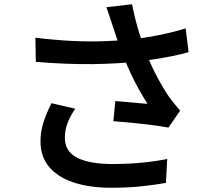

<svg xmlns="http://www.w3.org/2000/svg" viewBox="-20 -832 1040 906"><path d="M512 -709Q506 -726 498.5 -750Q491 -774 482 -798L603 -812Q610 -776 619.5 -738.5Q629 -701 641 -664Q653 -627 665 -595Q688 -532 720.5 -471Q753 -410 779 -373Q792 -356 804.5 -340.5Q817 -325 830 -310L775 -230Q754 -234 723 -238.5Q692 -243 655.5 -247Q619 -251 582.5 -254.5Q546 -258 515 -260L524 -355Q550 -353 579 -350.5Q608 -348 634 -345.5Q660 -343 676 -342Q657 -372 635.5 -410Q614 -448 594.5 -490.5Q575 -533 559 -575Q543 -617 531.5 -651Q520 -685 512 -709ZM147 -654Q238 -643 318.5 -639Q399 -635 470 -637.5Q541 -640 600 -646Q644 -651 688 -658.5Q732 -666 774.5 -676Q817 -686 856 -698L870 -586Q836 -576 796.5 -568Q757 -560 716 -553.5Q675 -547 635 -542Q536 -531 416.5 -529.5Q297 -528 149 -540ZM335 -319Q311 -284 298.5 -250.5Q286 -217 286 -183Q286 -118 342.5 -88.5Q399 -59 505 -58Q585 -58 651 -64.5Q717 -71 769 -82L763 31Q720 39 653.5 46.5Q587 54 498 54Q398 53 324.5 28Q251 3 211 -45.5Q171 -94 171 -165Q171 -209 184.5 -252.5Q198 -296 223 -345Z"/></svg>

Font: Noto Sans SC SemiBold
Style: Regular
Weight: 600
Designer: Ryoko NISHIZUKA 西塚涼子 (kana, bopomofo & ideographs); Paul D. Hunt (Latin, Greek & Cyrillic); Sandoll Communications 산돌커뮤니
Foundry: Adobe
Version: Version 2.004-H2;hotconv 1.0.118;makeotfexe 2.5.65603